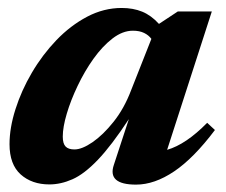

<svg xmlns="http://www.w3.org/2000/svg" viewBox="-20 -462 582 494"><path d="M273 -38 311.5 -155.5Q266.5 -87 231.5 -50.5Q196.5 -14 166.5 -0.8Q136.5 12.5 107 12.5Q62 12.5 33.2 -13.2Q4.5 -39 4.5 -91Q4.5 -133 19.8 -181Q35 -229 62 -275Q89 -321 125.2 -358.8Q161.5 -396.5 204.2 -419Q247 -441.5 293 -441.5Q322.5 -441.5 345.8 -432Q369 -422.5 389 -400.5L437.5 -432.5H525L410 -76.5Q458.5 -90.5 513 -146L533 -127.5Q478.5 -55 428 -21Q377.5 13 330 13Q255.5 13 273 -38ZM141.5 -110.5Q141.5 -92.5 148.8 -85Q156 -77.5 171.5 -77.5Q191 -77.5 218.2 -96.2Q245.5 -115 272.5 -149Q299.5 -183 317 -229L369.5 -362Q362.5 -371.5 350.8 -377.2Q339 -383 322 -383Q295.5 -383 269.5 -363Q243.5 -343 220.5 -310.8Q197.5 -278.5 179.8 -241.2Q162 -204 151.8 -169.5Q141.5 -135 141.5 -110.5Z"/></svg>

Font: Newsreader Text
Style: Bold Italic
Weight: 700
Italic angle: -17°
Designer: Hugues Gentile
Foundry: Production Type
Version: Version 1.001